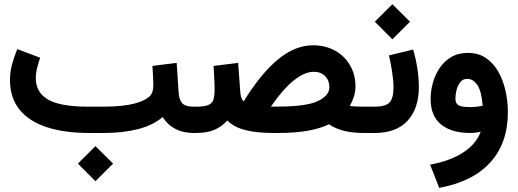

<svg xmlns="http://www.w3.org/2000/svg" viewBox="-20 -642 2500 927"><path d="M356 147.9 440.9 63.5 525.9 147.9 440.9 232.9ZM481 0H410.2Q292 0 206.3 -27.8Q120.6 -55.7 74.5 -112.5Q28.3 -169.4 28.3 -255.9Q28.3 -296.4 38.8 -333.7Q49.3 -371.1 63.5 -404.8L173.8 -363.3Q166 -341.8 159.4 -314.9Q152.8 -288.1 152.8 -263.2Q153.3 -195.3 212.4 -161.1Q271.5 -127 405.3 -127H478.5Q572.3 -127 629.4 -142.1Q686.5 -157.2 707.5 -182.6Q712.9 -189.5 716.6 -200.7Q720.2 -211.9 720.2 -230.5Q720.2 -253.9 718.8 -277.6Q717.3 -301.3 715.8 -323.7L833 -338.4L842.3 -196.8Q844.7 -158.7 860.6 -142.8Q876.5 -127 914.6 -127H926.8V0H914.6Q814.9 0 765.1 -76.7Q717.8 -36.6 645.3 -18.3Q572.8 0 481 0Z M1156.7 -152.8Q1237.8 -284.7 1320.8 -354Q1403.8 -423.3 1491.2 -423.3Q1551.3 -423.3 1597.7 -397.5Q1644 -371.6 1670.2 -326.4Q1696.3 -281.2 1696.3 -224.6Q1696.3 -199.2 1688.5 -175Q1680.7 -150.9 1668.9 -130.4Q1679.2 -128.9 1696 -127.9Q1712.9 -127 1736.8 -127H1751.5V0H1736.8Q1681.2 0 1639.4 -10.7Q1597.7 -21.5 1568.4 -42Q1481.9 0 1325.2 0H1300.3Q1218.8 0 1163.6 -14.2Q1108.4 -28.3 1077.6 -60.5Q1050.8 -30.3 1015.1 -15.1Q979.5 0 926.8 0H907.2V-127H926.3Q965.3 -127 984.6 -134.5Q1003.9 -142.1 1010 -159.9Q1016.1 -177.7 1016.1 -208.5Q1016.1 -235.4 1014.4 -266.4Q1012.7 -297.4 1011.2 -323.7L1129.9 -338.4L1140.1 -197.3Q1143.1 -163.1 1156.7 -152.8ZM1323.2 -127.4Q1458 -127.4 1514.2 -153.8Q1570.3 -180.2 1570.3 -221.2Q1570.3 -253.4 1549.8 -274.4Q1529.3 -295.4 1494.6 -295.4Q1451.2 -295.4 1398.9 -254.2Q1346.7 -212.9 1288.1 -127.4Z M2002.4 -222.7Q2002.4 -118.7 1948 -59.3Q1893.6 0 1790 0H1731.4V-127H1790Q1840.3 -127 1860.1 -146.7Q1879.9 -166.5 1879.9 -221.2Q1879.9 -252.4 1873 -296.1Q1866.2 -339.8 1857.9 -374.5L1974.6 -402.8Q1987.3 -361.3 1994.9 -312.7Q2002.4 -264.2 2002.4 -222.7ZM1789.6 -537.1 1874.5 -621.6 1959.5 -537.1 1874.5 -452.1Z M2300.8 -5.9Q2274.4 0 2249.5 0Q2160.6 0 2109.9 -40.8Q2059.1 -81.5 2059.1 -164.1Q2059.1 -202.6 2069.8 -241.7Q2080.6 -280.8 2102.8 -313.7Q2125 -346.7 2158.9 -366.7Q2192.9 -386.7 2239.7 -386.7Q2290 -386.7 2326.4 -361.8Q2362.8 -336.9 2386.2 -295.2Q2409.7 -253.4 2420.9 -202.6Q2432.1 -151.9 2432.1 -100.6Q2432.1 48.8 2347.2 142.1Q2262.2 235.4 2100.6 265.1L2056.6 152.8Q2153.3 135.3 2216.3 94.2Q2279.3 53.2 2300.8 -5.9ZM2310.5 -131.8Q2304.2 -204.1 2284.2 -232.7Q2264.2 -261.2 2235.8 -261.2Q2214.8 -261.2 2202.4 -245.6Q2189.9 -230 2184.3 -207.8Q2178.7 -185.5 2178.7 -166.5Q2178.7 -144 2192.4 -134.5Q2206.1 -125 2252 -125Q2282.2 -125 2310.5 -131.8Z"/></svg>

Font: Vazir UI
Style: Bold-UI
Weight: 700
Designer: Saber Rastikerdar
Foundry: Saber Rastikerdar
Version: Version 30.1.0